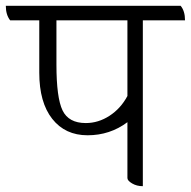

<svg xmlns="http://www.w3.org/2000/svg" viewBox="-45 -620 656 660"><path d="M591 -550H446V20Q425 20 409 10.5Q393 1 393 -8V-200Q333 -155 256 -155Q179 -155 134.5 -211.5Q90 -268 90 -370V-550H-10Q-25 -569 -25 -600H576Q591 -582 591 -550ZM393 -550H149V-398Q149 -284 170 -240.5Q191 -197 250 -197Q293 -197 331.5 -222Q370 -247 393 -290Z"/></svg>

Font: Karma Light
Style: Regular
Weight: 300
Designer: Joana Correia
Foundry: Indian Type Foundry
Version: Version 1.202;PS 1.0;hotconv 1.0.78;makeotf.lib2.5.61930; tt